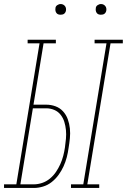

<svg xmlns="http://www.w3.org/2000/svg" viewBox="-60 -932 629 952"><path d="M292 0V-18H353L468 -717H409V-735H549V-717H488L373 -18H432V0ZM-40 0V-18H21L136 -717H77V-735H217V-717H156L106 -413H169Q193 -413 215 -405Q237 -397 252.5 -380Q268 -363 276 -341Q284 -319 286.5 -295Q289 -271 286.5 -246.5Q284 -222 280 -198Q277 -175 271 -152Q265 -129 255 -107Q245 -85 230.5 -65Q216 -45 196.5 -29.5Q177 -14 153.5 -7Q130 0 108 0ZM41 -18H108Q128 -18 149 -25Q170 -32 187.5 -46.5Q205 -61 217.5 -79.5Q230 -98 239 -118Q248 -138 253.5 -159Q259 -180 262 -201Q265 -222 267 -244Q269 -266 267 -287Q265 -308 259 -327.5Q253 -347 240.5 -363Q228 -379 209 -387Q190 -395 169 -395H103ZM440 -859Q434 -859 428.5 -861Q423 -863 419.5 -868Q416 -873 415 -879Q414 -885 415 -891Q415 -896 417.5 -900Q420 -904 424 -906.5Q428 -909 432 -910.5Q436 -912 441 -912Q447 -912 452.5 -909.5Q458 -907 462 -902Q466 -897 467 -891Q468 -885 467 -879Q466 -874 463.5 -870Q461 -866 457.5 -863.5Q454 -861 449.5 -860Q445 -859 440 -859ZM240 -859Q234 -859 228.5 -861Q223 -863 219.5 -868Q216 -873 215 -879Q214 -885 215 -891Q215 -896 217.5 -900Q220 -904 224 -906.5Q228 -909 232 -910.5Q236 -912 241 -912Q247 -912 252.5 -909.5Q258 -907 262 -902Q266 -897 267 -891Q268 -885 267 -879Q266 -874 263.5 -870Q261 -866 257.5 -863.5Q254 -861 249.5 -860Q245 -859 240 -859Z"/></svg>

Font: Iosevka Curly Slab Thin
Style: Italic
Weight: 100
Italic angle: -9°
Monospace: yes
Designer: Belleve Invis
Foundry: Belleve Invis
Version: Version 22.1.2; ttfautohint (v1.8.4)